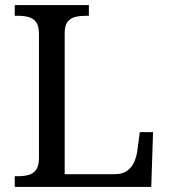

<svg xmlns="http://www.w3.org/2000/svg" viewBox="-20 -734 663 754"><path d="M38 0V-42H51Q74 -42 92.5 -47Q111 -52 122 -67.5Q133 -83 133 -114V-600Q133 -632 122 -647Q111 -662 92.5 -667Q74 -672 51 -672H38V-714H329V-672H316Q294 -672 275.5 -667.5Q257 -663 245.5 -648.5Q234 -634 234 -604V-50H431Q461 -50 479.5 -63.5Q498 -77 507 -98Q516 -119 519 -140L529 -215H581L574 0Z"/></svg>

Font: Noto Serif Sinhala
Style: Regular
Weight: 400
Designer: Jelle Bosma - Monotype Design Team
Foundry: Monotype Imaging Inc.
Version: Version 2.006